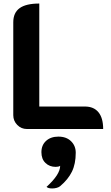

<svg xmlns="http://www.w3.org/2000/svg" viewBox="-20 -729 628 1085"><path d="M55 -78V-603Q55 -657 91 -683Q127 -709 202 -709V-127H460Q510 -127 536.5 -94.5Q563 -62 563 0H132Q100 0 77.5 -23Q55 -46 55 -78ZM320 208Q311 214 295 214Q260 214 237 192Q214 170 214 131Q214 91 240.5 67Q267 43 310 43Q355 43 381.5 69Q408 95 408 134Q408 197 386.5 241Q365 285 320 323Q313 329 300.5 332.5Q288 336 275 336Q252 336 243 327Q320 257 320 208Z"/></svg>

Font: K2D ExtraBold
Style: Regular
Weight: 800
Designer: Katatrad Aksorn Co.,Ltd.
Foundry: Cadson Demak Co.,Ltd.
Version: Version 1.000; ttfautohint (v1.6)